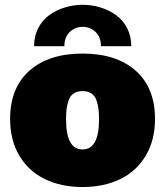

<svg xmlns="http://www.w3.org/2000/svg" viewBox="-20 -750 670 779"><path d="M21 -267.1Q21 -394 99.6 -463.4Q178.2 -532.7 314.9 -532.7Q451.7 -532.7 530.3 -463.4Q608.9 -394 608.9 -267.1Q608.9 -181.6 571.5 -118.7Q534.2 -55.7 468 -23.4Q401.9 8.8 314.9 8.8Q228 8.8 161.9 -23.4Q95.7 -55.7 58.3 -118.7Q21 -181.6 21 -267.1ZM248 -266.1Q248 -143.6 314.9 -143.6Q381.8 -143.6 381.8 -266.1Q381.8 -291 379.6 -308.3Q377.4 -325.7 371.1 -343.8Q364.7 -361.8 350.6 -371.1Q336.4 -380.4 314.9 -380.4Q293.5 -380.4 279.3 -371.1Q265.1 -361.8 258.8 -343.8Q252.4 -325.7 250.2 -308.3Q248 -291 248 -266.1ZM118.2 -562.5Q118.2 -603 135 -635.7Q151.9 -668.5 179.9 -688.7Q208 -709 242.9 -719.7Q277.8 -730.5 315.4 -730.5Q353 -730.5 387.9 -719.7Q422.9 -709 450.9 -688.7Q479 -668.5 495.8 -635.7Q512.7 -603 512.7 -562.5H389.6Q389.6 -599.6 367.7 -620.4Q345.7 -641.1 315.4 -641.1Q285.2 -641.1 263.2 -620.4Q241.2 -599.6 241.2 -562.5Z"/></svg>

Font: Bevan
Style: Regular
Weight: 400
Foundry: vernon adams
Version: Version 1.000